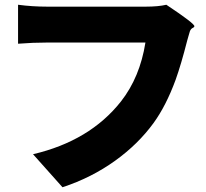

<svg xmlns="http://www.w3.org/2000/svg" viewBox="-20 -747 865 808"><path d="M243 41 119 -98Q358 -154 489 -320Q569 -422 592 -568H179Q119 -568 56 -563V-727Q116 -719 179 -719H386H593Q646 -719 680 -727Q802 -646 798 -636Q797 -632 792 -630Q783 -626 779 -615Q777 -609 774 -598Q770 -583 768 -577Q742 -475 719 -411Q679 -302 626 -229Q561 -140 465 -71Q365 1 243 41Z"/></svg>

Font: GenSekiGothic TW H
Style: Regular
Weight: 900
Version: Version 1.501;PS 1;hotconv 16.6.51;makeotf.lib2.5.65220